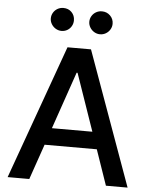

<svg xmlns="http://www.w3.org/2000/svg" viewBox="-60 -960 789 1009"><g transform="rotate(5 334.5 -455.5)"><path d="M18.6 0 272.5 -707H396.5L651.4 0H537.1L472.7 -186.5H197.3L132.8 0ZM441.4 -276.4 336.9 -578.1H332L228 -276.4ZM171.9 -850.6Q171.9 -867.2 180.2 -881.1Q188.5 -895 202.6 -903.1Q216.8 -911.1 233.4 -911.1Q259.8 -911.1 276.9 -893.8Q293.9 -876.5 293.9 -850.6Q293.9 -834.5 286.1 -820.6Q278.3 -806.6 264.4 -798.3Q250.5 -790 233.4 -790Q217.3 -790 203.1 -798.3Q189 -806.6 180.4 -820.8Q171.9 -835 171.9 -850.6ZM375 -850.6Q375 -867.2 383.3 -881.1Q391.6 -895 405.8 -903.1Q419.9 -911.1 436.5 -911.1Q462.4 -911.1 480.2 -893.6Q498 -876 498 -850.6Q498 -834.5 489.7 -820.6Q481.4 -806.6 467.3 -798.3Q453.1 -790 436.5 -790Q420.4 -790 406.2 -798.3Q392.1 -806.6 383.5 -820.8Q375 -835 375 -850.6Z"/></g></svg>

Font: Pretendard GOV Medium
Style: Regular
Weight: 500
Designer: Base glyphs from Inter by Rasmus Andersson; Hangeul glyphs from Noto Sans CJK(Source Han Sans) by Jang Soo-young and Kan
Foundry: Kil Hyung-jin
Version: Version 1.309